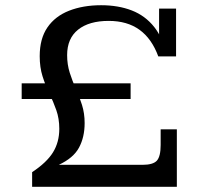

<svg xmlns="http://www.w3.org/2000/svg" viewBox="-20 -715 767 735"><path d="M103 0V-28L205 -84H657V0ZM103 -56Q159 -93 183 -132Q207 -171 207 -222L304 -244Q304 -190 282.5 -150Q261 -110 205 -84L103 0ZM207 -222Q207 -261 195.5 -293.5Q184 -326 169 -357Q154 -388 143 -422.5Q132 -457 132 -500Q132 -567 161.5 -610Q191 -653 244.5 -674Q298 -695 367 -695Q433 -695 484.5 -675Q536 -655 570.5 -611.5Q605 -568 618 -499H586Q561 -567 514 -601Q467 -635 396 -635Q321 -635 279 -601.5Q237 -568 237 -504Q237 -468 247 -436.5Q257 -405 270.5 -375Q284 -345 294 -313Q304 -281 304 -244ZM618 -499 589 -544V-682H654V-499ZM63 -336V-396H480V-336ZM525 -84Q566 -84 580.5 -100Q595 -116 595 -160V-220H657V-84Z"/></svg>

Font: Montagu Slab 24pt
Style: Regular
Weight: 400
Designer: Florian Karsten
Foundry: Florian Karsten
Version: Version 1.000